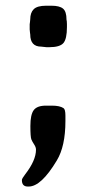

<svg xmlns="http://www.w3.org/2000/svg" viewBox="-20 -518 338 685"><path d="M143.6 -141.1H165.5Q192.9 -141.1 206.5 -132.3Q213.4 -127.9 213.4 -105.5V-88.9Q213.4 -87.4 213.4 -85.9Q213.4 3.9 182.6 54.7Q127 147.5 82.5 147.5H79.1Q58.1 147.5 58.1 124.5Q58.1 119.1 69.8 104Q108.4 54.2 108.4 16.1Q108.4 7.3 102.1 -2.2Q95.7 -11.7 92 -20.3Q88.4 -28.8 88.4 -68.8Q88.4 -108.9 100.3 -125Q112.3 -141.1 143.6 -141.1ZM144.5 -497.6H163.6Q192.4 -497.6 204.8 -487.3Q217.3 -477.1 217.3 -447.8L217.8 -444.8L218.3 -442.4L218.8 -432.1V-421.4Q218.8 -378.9 206.1 -364.3Q193.4 -349.6 155.3 -349.6H146L127.4 -351.6Q87.9 -351.6 87.9 -395Q86.9 -399.9 86.9 -402.3L85.9 -413.1V-431.6L86.9 -439L87.9 -449.2Q87.9 -472.7 100.3 -485.1Q112.8 -497.6 144.5 -497.6Z"/></svg>

Font: Averia Sans
Style: Bold
Weight: 700
Version: Version 1.0